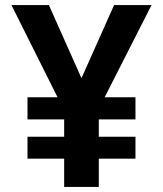

<svg xmlns="http://www.w3.org/2000/svg" viewBox="-20 -734 640 754"><path d="M368 0V-111H512V-197H368V-265H512V-352H391L575 -714H428L300 -427L172 -714H25L206 -352H88V-265H232V-197H88V-111H232V0Z"/></svg>

Font: Noto Sans Mono UI
Style: Bold
Weight: 700
Designer: Monotype Design team
Foundry: Monotype Imaging Inc.
Version: 1.000